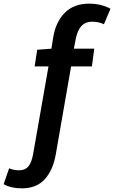

<svg xmlns="http://www.w3.org/2000/svg" viewBox="-151 -808 626 1053"><path d="M-131 202 -101 115Q-76 126 -46 126Q-13 126 5 104Q23 82 31 35L115 -444H39L53 -535L131 -541L140 -598Q153 -685 203 -736.5Q253 -788 338 -788Q403 -788 455 -760L419 -675Q391 -689 353 -689Q319 -689 297.5 -667.5Q276 -646 266 -602L254 -541H366L353 -444H239L155 38Q140 125 94.5 175Q49 225 -31 225Q-91 225 -131 202Z"/></svg>

Font: Nebula Sans Semibold
Style: Regular
Weight: 600
Italic angle: -9°
Designer: Paul D. Hunt for Adobe (as Source Sans)
Foundry: Nebula Entertainment & Broadcasting LLC
Version: Version 1.010